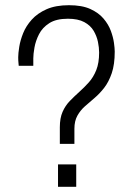

<svg xmlns="http://www.w3.org/2000/svg" viewBox="-20 -718 527 738"><path d="M210 -165V-229Q210 -264 220.5 -288Q231 -312 248.5 -330Q266 -348 285 -365Q304 -382 321.5 -401.5Q339 -421 350 -448.5Q361 -476 361 -516Q361 -535 356.5 -557Q352 -579 340 -599.5Q328 -620 304 -633Q280 -646 241 -646Q196 -646 169.5 -629Q143 -612 130 -586.5Q117 -561 112.5 -535.5Q108 -510 108 -494Q108 -487 108 -480Q108 -473 108 -465H52Q52 -468 51 -476.5Q50 -485 50 -498Q50 -513 54 -538Q58 -563 69 -590.5Q80 -618 102 -642.5Q124 -667 159 -682.5Q194 -698 245 -698Q295 -698 327 -683.5Q359 -669 378 -646.5Q397 -624 406 -599.5Q415 -575 418 -553.5Q421 -532 421 -520Q421 -470 409.5 -436.5Q398 -403 380.5 -380.5Q363 -358 343.5 -341.5Q324 -325 306.5 -309.5Q289 -294 277.5 -273.5Q266 -253 266 -223V-165ZM203 0V-86H273V0Z"/></svg>

Font: Archivo SemiCondensed ExtraLight
Style: Regular
Weight: 250
Width: 4
Designer: Hector Gatti
Foundry: Omnibus-Type
Version: Version 2.001